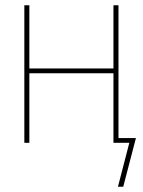

<svg xmlns="http://www.w3.org/2000/svg" viewBox="-20 -540 540 726"><path d="M446 166H426L469 0H409V-263H91V0H72V-520H91V-281H409V-520H428V-18H494Z"/></svg>

Font: Zed Mono Thin
Style: Regular
Weight: 100
Monospace: yes
Designer: Belleve Invis
Foundry: Belleve Invis
Version: Version 1.0.0; ttfautohint (v1.8.4)